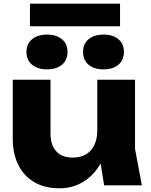

<svg xmlns="http://www.w3.org/2000/svg" viewBox="-20 -1002 817 1038"><path d="M302 16Q222 16 165.5 -17Q109 -50 79 -110.5Q49 -171 49 -252V-571H253V-281Q253 -218 284 -184Q315 -150 373 -150Q416 -150 445 -167.5Q474 -185 490 -218Q506 -251 506 -297L569 -264Q558 -173 519.5 -110.5Q481 -48 425 -16Q369 16 302 16ZM543 0 506 -229V-571H710V-197L747 0ZM234 -627Q184 -627 153.5 -652Q123 -677 123 -722Q123 -765 153.5 -790Q184 -815 234 -815Q285 -815 315 -790Q345 -765 345 -722Q345 -677 315 -652Q285 -627 234 -627ZM540 -627Q489 -627 459 -652Q429 -677 429 -722Q429 -765 459 -790Q489 -815 540 -815Q590 -815 620 -790Q650 -765 650 -722Q650 -677 620 -652Q590 -627 540 -627ZM142 -860V-982H629V-860Z"/></svg>

Font: Unbounded
Style: Bold
Weight: 700
Designer: Luke Prowse, Jean-Baptiste Morizot, Fátima Lázaro, Florian Runge
Foundry: NaN
Version: Version 1.700